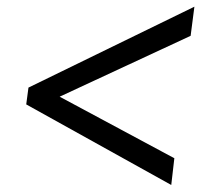

<svg xmlns="http://www.w3.org/2000/svg" viewBox="-20 -584 630 560"><path d="M63 -328.5 547 -564.5 536 -479.5 154 -302 488.5 -122.5 479.5 -44.5 56.5 -279.5Z"/></svg>

Font: Merriweather 72pt
Style: Bold Italic
Weight: 700
Italic angle: -7.8°
Version: Version 2.101